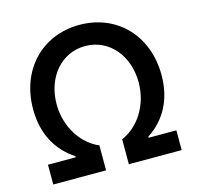

<svg xmlns="http://www.w3.org/2000/svg" viewBox="-107 -849 984 960"><g transform="rotate(-15 385.0 -368.5)"><path d="M52.6 0H326V-129.3C240.8 -164.8 172.6 -262.1 172.6 -383.2C172.6 -521.3 260.7 -627.5 384.9 -627.5C509.6 -627.5 597.3 -521.3 597.3 -383.2C597.3 -262.1 529.1 -164.8 443.9 -129.3V0H717.3V-102.3H573.5V-108C662.3 -165.5 717.3 -259.2 717.3 -389.2C717.3 -593 579.2 -737.2 384.9 -737.2C190.7 -737.2 52.6 -593 52.6 -389.2C52.6 -259.2 107.6 -165.5 196.4 -108V-102.3H52.6Z"/></g></svg>

Font: Magic Ui Pro Semi Bold
Style: Regular
Weight: 600
Designer: Stefan Endress, Andreas Faust
Version: Version 1.000;FEAKit 1.0